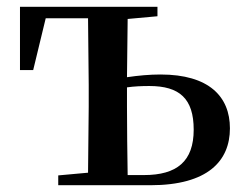

<svg xmlns="http://www.w3.org/2000/svg" viewBox="-20 -547 716 567"><path d="M152 0H424C594 0 659 -72 659 -168C659 -262 597 -327 454 -327C422 -327 389 -324 355 -319L357 -491L445 -499V-527H39V-340H78L115 -493H240L242 -296V-232L240 -37L152 -29ZM355 -289C376 -292 398 -293 421 -293C510 -293 552 -256 552 -164C552 -71 503 -30 405 -30H357C356 -87 355 -175 355 -232Z"/></svg>

Font: Noto Serif CJK KR SemiBold
Style: Regular
Weight: 600
Designer: Ryoko NISHIZUKA 西塚涼子 (kana & ideographs); Frank Grießhammer (Latin, Greek & Cyrillic); Wenlong ZHANG 张文龙 (bopomofo); San
Foundry: Adobe
Version: Version 2.001;hotconv 1.1.0;makeotfexe 2.6.0